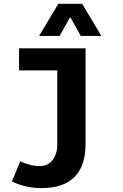

<svg xmlns="http://www.w3.org/2000/svg" viewBox="-20 -761 640 998"><path d="M183.1 -574.2 283.2 -741.2H407.2L506.8 -574.2H399.9L347.2 -668.9H342.8L290 -574.2ZM194.8 216.8Q112.8 216.8 42 182.1L85 77.1Q137.2 102.1 186 102.1Q206.5 102.1 222.7 95Q238.8 87.9 249 76.4Q259.3 64.9 265.9 50Q272.5 35.2 275.1 21Q277.8 6.8 277.8 -7.8V-395H79.1V-509.8H424.8V-14.2Q424.8 216.8 194.8 216.8Z"/></svg>

Font: Office Code Pro Bold
Style: Regular
Weight: 700
Designer: Nathan Rutzky & Paul D. Hunt
Foundry: Adobe Systems Incorporated
Version: Version 1.004;PS 001.004;hotconv 1.0.70;makeotf.lib2.5.58329